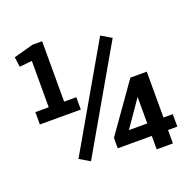

<svg xmlns="http://www.w3.org/2000/svg" viewBox="-127 -852 996 983"><g transform="rotate(-20 371.5 -360.5)"><path d="M651.9 -141.1H702.6V-73.2H651.9V0H563.5V-73.2H377.9V-129.9L562.5 -391.1H651.9ZM44.9 -391.6H117.7V-644L49.3 -637.2L42 -691.4L148.9 -720.7H201.7V-391.6H268.1V-324.2H44.9ZM463.4 -141.1H563.5V-285.6ZM226.6 -57.6 170.4 -90.8 490.7 -646.5 546.9 -613.3Z"/></g></svg>

Font: Ufes Sans Medium
Style: Regular
Weight: 500
Designer: Ricardo Esteves & Filipe Motta
Foundry: ProDesignUfes - Ricardo Esteves, Filipe Motta (This is a derivative work, based on Roboto family, by Christian Robertson
Version: Version 2.0